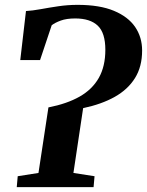

<svg xmlns="http://www.w3.org/2000/svg" viewBox="-20 -771 606 791"><path d="M49 0 53 -45 138.5 -58.5 179.5 -328.5Q256 -343.5 308 -373Q360 -402.5 387 -450Q414 -497.5 414 -566Q414 -635.5 382.8 -665.2Q351.5 -695 290 -695Q254 -695 230.2 -686.2Q206.5 -677.5 193 -667L145 -523.5H63.5L87 -725.5Q113.5 -727 147.5 -733.2Q181.5 -739.5 220.2 -745.2Q259 -751 299.5 -751Q390.5 -751 449.2 -726.5Q508 -702 536.8 -659.8Q565.5 -617.5 565.5 -563Q565.5 -496.5 536.2 -449.5Q507 -402.5 452.8 -372Q398.5 -341.5 322.5 -325.5L282.5 -58.5L369.5 -45L365.5 0Z"/></svg>

Font: Merriweather 24pt
Style: Bold Italic
Weight: 700
Italic angle: -7.8°
Designer: Eben Sorkin
Foundry: Eben Sorkin
Version: Version 2.101